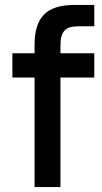

<svg xmlns="http://www.w3.org/2000/svg" viewBox="-20 -755 410 775"><path d="M30 -442V-540H119.5V-574.5Q119.5 -658 157.8 -696.5Q196 -735 279.5 -735H360.5V-649H298.5Q278 -649 263.8 -645Q249.5 -641 240.8 -631.8Q232 -622.5 228 -608Q224 -593.5 224 -572.5V-540H360.5V-442H224V0H119.5V-442Z"/></svg>

Font: Vela Sans SemBd
Style: Regular
Weight: 600
Designer: Principal design: Mikhail Sharanda - project Manrope.
Design modification: Ravid Balaliev
Foundry: Mikhail Sharanda
Version: Version 1.001